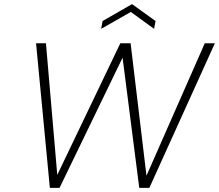

<svg xmlns="http://www.w3.org/2000/svg" viewBox="-20 -912 1063 932"><path d="M615 -854 471 -772 478 -810 621 -892 735 -810 728 -772ZM1023 -702 705 0H656L575 -632L269 0H222L155 -702H203L258 -63L564 -702H614L691 -59L974 -702Z"/></svg>

Font: Fz Poppins ExtLt
Style: Italic
Weight: 200
Italic angle: -10°
Designer: Ninad Kale (Devanagari), Jonny Pinhorn (Latin)
Foundry: Indian Type Foundry
Version: Vit hóa bi Vntype.Com & FontZin.Com